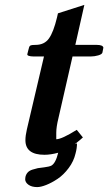

<svg xmlns="http://www.w3.org/2000/svg" viewBox="-20 -615 439 778"><path d="M130.9 143.1Q108.4 143.1 95.2 133.5Q82 124 82 110.8L82.5 107.4Q83 104.5 83 102.1Q85.4 91.3 92.3 83.7Q99.1 76.2 111.6 72.3Q124 68.4 133.3 66.4Q141.6 64.9 159.2 63Q179.2 60.5 188 56.2Q205.6 46.4 215.8 3.9Q185.1 12.2 160.2 12.2Q83 12.2 83 -46.9Q83 -65.4 88.9 -90.8L158.2 -386.2H116.2Q104 -386.2 96.7 -388.7Q89.4 -391.1 90.8 -396Q91.8 -401.4 94.5 -410.6Q97.2 -419.9 98.1 -423.8Q99.6 -429.2 104.5 -431.2Q109.4 -433.1 124 -433.1Q159.7 -433.1 178.2 -459Q196.8 -484.9 210.9 -543.9L214.8 -561L321.8 -595.2L285.2 -433.1H372.1Q397 -433.1 398.9 -421.9Q397.9 -418.5 395 -401.9Q393.1 -395 378.2 -390.6Q363.3 -386.2 348.1 -386.2H273.9L216.8 -136.2Q208 -100.6 208 -77.1V-50.8Q230 -50.8 291 -88.9L315.9 -58.1Q309.1 -51.3 283.2 -30.8L292 -34.2Q292 -14.6 286.1 6.8Q278.8 38.6 258.3 65.9Q237.8 93.3 213.9 109.4Q189.9 125.5 167.7 134.3Q145.5 143.1 130.9 143.1Z"/></svg>

Font: Linux Libertine G
Style: Semibold Italic
Weight: 600
Italic angle: -11.5°
Designer: Philipp H. Poll
Foundry: Philipp H. Poll
Version: Version 5.1.1